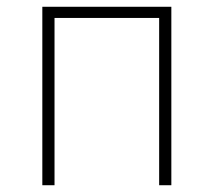

<svg xmlns="http://www.w3.org/2000/svg" viewBox="-20 -547 631 567"><path d="M105 0H141V-494H450V0H486V-527H105Z"/></svg>

Font: Source Han Sans CN ExtraLight
Style: Regular
Weight: 250
Designer: Ryoko NISHIZUKA (kana & ideographs); Paul D. Hunt (Latin, Greek & Cyrillic); Wenlong ZHANG (bopomofo); Sandoll Communica
Foundry: Adobe Systems Incorporated
Version: Version 1.004;PS 1.004;hotconv 16.6.51;makeotf.lib2.5.65220